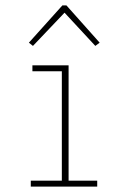

<svg xmlns="http://www.w3.org/2000/svg" viewBox="-20 -691 478 711"><path d="M94 0V-22H209V-427H100V-449H234V-22H340V0ZM102 -521 87 -533 211 -671H226L349 -533L333 -521L219 -644Z"/></svg>

Font: Inconsolata SemiCondensed ExtraLight
Style: Regular
Weight: 200
Width: 4
Monospace: yes
Designer: Raph Levien, Cyreal, Brenton Simpson
Foundry: Raph Levien, Cyreal, Google
Version: Version 3.100; ttfautohint (v1.8.4.7-5d5b)